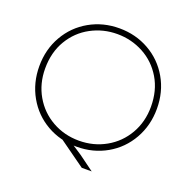

<svg xmlns="http://www.w3.org/2000/svg" viewBox="-149 -892 1148 1160"><g transform="rotate(20 425.0 -312.0)"><path d="M465 52 562 123H498L269 -41L375 -7ZM85 -366Q85 -269 130 -191Q175 -113 253 -69Q331 -25 425 -25Q519 -25 597 -69Q675 -113 720 -191Q765 -269 765 -366Q765 -470 718.5 -548Q672 -626 594 -668Q516 -710 425 -710Q334 -710 256 -668Q178 -626 131.5 -548Q85 -470 85 -366ZM47 -367Q47 -475 97 -562Q147 -649 233.5 -698Q320 -747 425 -747Q530 -747 616.5 -698Q703 -649 753 -562Q803 -475 803 -367Q803 -260 753.5 -172.5Q704 -85 617.5 -35.5Q531 14 425 14Q319 14 232.5 -35.5Q146 -85 96.5 -172.5Q47 -260 47 -367Z"/></g></svg>

Font: Kreadon
Style: Regular
Weight: 400
Designer: kohakuno
Foundry: StudioGnu
Version: Version 1.000;Glyphs 3.1.2 (3151)